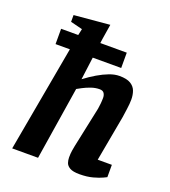

<svg xmlns="http://www.w3.org/2000/svg" viewBox="-131 -804 805 907"><g transform="rotate(20 271.5 -350.5)"><path d="M372 6Q339 6 323.5 -3Q308 -12 303.5 -25Q299 -38 299 -52Q299 -72 301.5 -87Q304 -102 306 -112L349 -315Q351 -327 352.5 -342Q354 -357 354 -371Q354 -385 347.5 -394.5Q341 -404 325 -404Q304 -404 282.5 -396.5Q261 -389 244 -380Q227 -371 220 -367L162 0H32L128 -533H56V-610H142L149 -642L89 -657V-691L268 -707L256 -632L253 -610H386V-533H243L228 -419Q257 -441 286 -458Q315 -475 341.5 -485Q368 -495 392 -495Q429 -495 448.5 -483Q468 -471 475 -451.5Q482 -432 482 -409Q482 -389 478 -360.5Q474 -332 472 -318L430 -88H501V-26Q501 -26 484.5 -18Q468 -10 439 -2Q410 6 372 6Z"/></g></svg>

Font: Faustina VF Beta
Style: Italic
Weight: 400
Italic angle: -8°
Designer: Alfonso Garcia
Foundry: Omnibus-Type
Version: Version 1.006